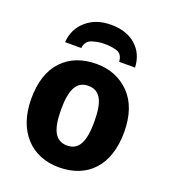

<svg xmlns="http://www.w3.org/2000/svg" viewBox="-141 -874 873 987"><g transform="rotate(20 295.0 -380.5)"><path d="M548.8 -273.9C548.8 -364.7 524.9 -434.6 477.5 -483.4C429.7 -531.7 369.6 -556.2 296.9 -556.2C217.8 -556.2 155.3 -531.7 109.9 -483.4C64 -434.6 41 -364.7 41 -273.9C41 -92.3 146.5 9.8 293.9 9.8C451.2 9.8 548.8 -92.3 548.8 -273.9ZM204.1 -273.9C204.1 -381.8 230 -436 294.9 -436C360.8 -436 386.2 -381.8 386.2 -273.9C386.2 -166 361.8 -109.9 295.9 -109.9C229.5 -109.9 204.1 -166 204.1 -273.9ZM297.9 -771C243.2 -771 198.2 -755.9 163.1 -725.1C127.4 -694.3 108.4 -654.8 105 -606H193.8C196.3 -631.8 209 -648.9 231.9 -656.2C254.9 -663.6 276.9 -667 297.9 -667C323.7 -667 347.2 -664.1 367.7 -657.7C387.7 -651.4 398.9 -633.8 400.9 -606H487.8C485.4 -656.2 467.3 -696.3 433.6 -726.1C399.9 -755.9 354.5 -771 297.9 -771Z"/></g></svg>

Font: Avrile Sans
Style: Bold
Weight: 700
Designer: Monotype Design Team, Google (font), Stefan Peev (BGR Cyrillic), Cristiano Sobral (main changes)
Foundry: The Avrile Sans Project Authors
Version: Version 3.110